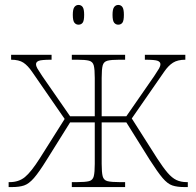

<svg xmlns="http://www.w3.org/2000/svg" viewBox="-20 -758 796 778"><path d="M15 0V-20H19Q56 -20 81 -40.5Q106 -61 141 -116L242 -276L110 -467Q93 -492 75 -504Q57 -516 25 -516V-536H189V-516Q148 -516 137 -511.5Q126 -507 126 -498Q126 -490 131.5 -480.5Q137 -471 151 -450L264 -287H364V-442Q364 -477 360 -492.5Q356 -508 341 -512Q326 -516 293 -516H271V-536H487V-516H463Q431 -516 415.5 -512Q400 -508 396 -492.5Q392 -477 392 -442V-287H492L605 -450Q619 -471 624.5 -480.5Q630 -490 630 -498Q630 -507 619 -511.5Q608 -516 567 -516V-536H731V-516Q700 -516 681 -504Q662 -492 645 -467L514 -278L617 -116Q641 -79 659 -58Q677 -37 695 -28.5Q713 -20 737 -20H741V0H727Q698 0 678.5 -6.5Q659 -13 639 -36.5Q619 -60 587 -110L492 -262H392V-94Q392 -60 396 -44Q400 -28 415.5 -24Q431 -20 465 -20H487V0H271V-20H291Q326 -20 341 -24Q356 -28 360 -44Q364 -60 364 -94V-262H264L169 -110Q138 -60 117.5 -36.5Q97 -13 77.5 -6.5Q58 0 29 0ZM459 -658Q449 -658 442.5 -666Q436 -674 436 -698Q436 -721 442.5 -729.5Q449 -738 459 -738Q470 -738 476 -729.5Q482 -721 482 -698Q482 -674 476 -666Q470 -658 459 -658ZM298 -658Q288 -658 281.5 -666Q275 -674 275 -698Q275 -721 281.5 -729.5Q288 -738 298 -738Q309 -738 315 -729.5Q321 -721 321 -698Q321 -674 315 -666Q309 -658 298 -658Z"/></svg>

Font: Noto Serif Thin
Style: Regular
Weight: 100
Designer: Monotype Design Team
Foundry: Monotype Imaging Inc.
Version: Version 2.015